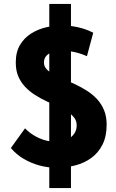

<svg xmlns="http://www.w3.org/2000/svg" viewBox="-20 -839 586 974"><path d="M230 115H340V-819H230ZM421 -554 453 -673Q428 -686 401.5 -694Q375 -702 347.5 -706Q320 -710 293 -710Q255 -710 214 -700.5Q173 -691 138 -669Q103 -647 81.5 -611Q60 -575 60 -522Q60 -481 73 -451Q86 -421 108 -398Q130 -375 157.5 -357.5Q185 -340 214.5 -326Q244 -312 271 -299.5Q298 -287 320.5 -273Q343 -259 356 -242.5Q369 -226 369 -204Q369 -182 360 -166.5Q351 -151 336.5 -140.5Q322 -130 302.5 -125Q283 -120 262 -120Q233 -120 205 -128.5Q177 -137 151.5 -152.5Q126 -168 107 -188L35 -88Q63 -55 100.5 -33Q138 -11 180.5 0.5Q223 12 267 12Q316 12 362 0Q408 -12 443.5 -38Q479 -64 500 -105.5Q521 -147 521 -207Q521 -249 507.5 -281Q494 -313 471.5 -337Q449 -361 420.5 -379Q392 -397 362 -411Q332 -425 303.5 -437.5Q275 -450 252 -462Q229 -474 216 -488.5Q203 -503 203 -521Q203 -539 211.5 -551Q220 -563 233.5 -569.5Q247 -576 263 -579Q279 -582 296 -582Q318 -582 339 -578.5Q360 -575 380.5 -569Q401 -563 421 -554Z"/></svg>

Font: Advent Pro ExtraBold
Style: Regular
Weight: 800
Designer: VivaRado, Andreas Kalpakidis
Foundry: VivaRado, Andreas Kalpakidis
Version: Version 3.000